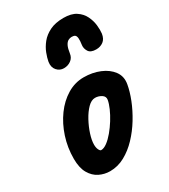

<svg xmlns="http://www.w3.org/2000/svg" viewBox="-216 -995 978 1109"><g transform="rotate(-30 273.0 -441.0)"><path d="M184 9.5Q146.5 9.5 113 -7Q79.5 -23.5 58.2 -60.2Q37 -97 37 -157.5Q37 -231.5 59.2 -299.8Q81.5 -368 120.5 -421.5Q159.5 -475 211 -506Q262.5 -537 321 -537Q379 -537 427.2 -517Q475.5 -497 502 -461Q528.5 -425 520 -376.5Q512.5 -332.5 492 -280.5Q471.5 -228.5 440.2 -177.2Q409 -126 369 -83.8Q329 -41.5 282.2 -16Q235.5 9.5 184 9.5ZM179 -170Q179 -149 185.8 -135.5Q192.5 -122 199.5 -122Q218 -122 240.2 -138.5Q262.5 -155 285 -182Q307.5 -209 327 -240.2Q346.5 -271.5 359.8 -301.8Q373 -332 377 -355Q380.5 -377 360.8 -389.2Q341 -401.5 318.5 -401.5Q294 -401.5 269.5 -376.8Q245 -352 224.5 -314.2Q204 -276.5 191.5 -237.5Q179 -198.5 179 -170ZM392 -892.5Q443.5 -892.5 474.2 -872.2Q505 -852 520 -821.2Q535 -790.5 538.5 -758.5Q542 -726.5 539 -702.5Q534 -670 513.8 -655Q493.5 -640 466 -640Q429 -640 416.2 -660.5Q403.5 -681 406 -702Q410.5 -732.5 408.8 -748Q407 -763.5 399.5 -768.8Q392 -774 378 -774Q366 -774 354.5 -767.8Q343 -761.5 334.5 -744.5Q326 -727.5 321.5 -695Q318 -669 297.5 -654Q277 -639 250 -639Q222.5 -639 204 -660Q185.5 -681 190.5 -715.5Q194.5 -739 206 -769.2Q217.5 -799.5 240.2 -827.8Q263 -856 300 -874.2Q337 -892.5 392 -892.5Z"/></g></svg>

Font: Edu QLD Hand
Style: Regular
Weight: 400
Designer: Tina and Corey Anderson, Eben Sorkin
Foundry: Sorkin Type Co.
Version: Version 2.000